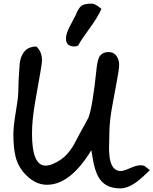

<svg xmlns="http://www.w3.org/2000/svg" viewBox="-20 -1000 849 1062"><path d="M773 -25Q702 42 646 42Q578 42 542 3Q513 -28 498 -96Q496 -106 485 -169Q369 22 240 22Q180 22 130 -26Q83 -70 67 -130Q54 -180 54 -257Q54 -299 66 -372Q80 -453 81 -487Q81 -542 89 -651Q103 -742 181 -743Q212 -714 212 -668Q212 -645 202 -593Q188 -510 173 -428Q157 -333 157 -261Q157 -84 232 -84Q268 -84 319 -119Q355 -144 386 -195Q410 -240 434 -285Q447 -306 469 -349Q492 -406 515 -628Q520 -668 529 -685Q545 -712 581 -712Q609 -712 624 -691Q639 -670 639 -642Q639 -630 635.5 -605Q632 -580 605 -436Q585 -333 585 -266Q585 -252 584 -220.5Q583 -189 583 -172Q584 -146 587 -125Q599 -54 648 -54Q664 -54 699.5 -70Q735 -86 758 -86Q765 -86 778 -83L809 -59Q797 -48 773 -25ZM412 -748Q403 -743 391 -743Q345 -743 345 -787Q345 -813 365 -852Q396 -910 398 -915Q414 -955 430 -967.5Q446 -980 489 -980Q506 -980 541 -951Q521 -905 477 -845Q429 -780 412 -748Z"/></svg>

Font: Wortlaut AH
Style: SemiBold
Weight: 600
Designer: Andreas Höfeld
Foundry: Fontgrube AH
Version: Version 2.59